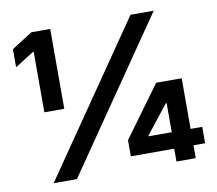

<svg xmlns="http://www.w3.org/2000/svg" viewBox="-78 -799 1005 890"><g transform="rotate(-10 424.5 -353.5)"><path d="M590.8 -707H700.2L213.9 0H104.5ZM119.1 -616.2H116.2L26.4 -559.6V-644.5L124 -707H212.9V-331.1H119.1ZM478.5 -136.7 653.3 -376H773.4V-137.7H828.1V-60.5H773.4V0H682.6V-60.5H478.5ZM684.6 -137.7V-274.4H680.7L575.2 -140.6V-137.7Z"/></g></svg>

Font: WEMIX Pretendard
Style: Bold
Weight: 700
Designer: Base glyphs from Inter by Rasmus Andersson; Hangeul glyphs from Noto Sans CJK(Source Han Sans) by Jang Soo-young and Kan
Foundry: Kil Hyung-jin
Version: Version 1.000